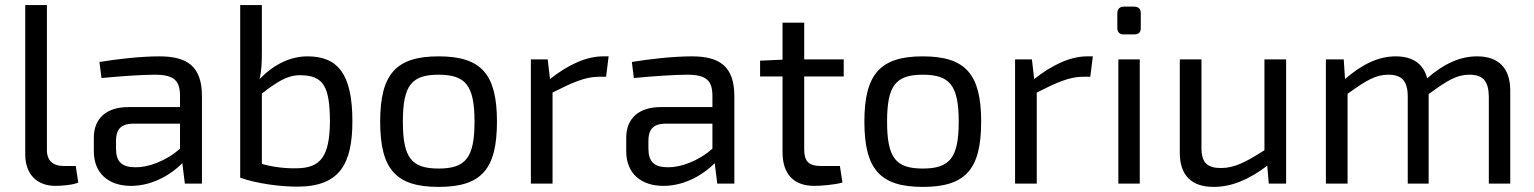

<svg xmlns="http://www.w3.org/2000/svg" viewBox="-20 -720 6018 753"><path d="M164 -700H79V-115C79 -35 126 9 198 9C222 9 268 5 287 -4L277 -69H230C187 -69 163 -91 164 -134Z M378 -414C452 -421 536 -427 587 -427C664 -427 686 -403 686 -343V-300H483C398 -300 348 -256 348 -180V-127C348 -39 407 9 494 9C583 9 657 -41 695 -80L705 0H772V-343C772 -461 713 -499 605 -499C532 -499 437 -488 370 -477ZM435 -168C435 -209 451 -233 498 -235H686V-137C630 -87 559 -63 511 -64C458 -64 435 -86 435 -137Z M1007 -700H922V-23C987 0 1078 12 1146 12C1313 12 1362 -78 1362 -245C1362 -428 1306 -499 1186 -499C1120 -499 1056 -469 998 -410C1006 -444 1007 -477 1007 -518ZM1007 -353C1064 -397 1105 -425 1156 -425C1250 -425 1273 -379 1274 -245C1273 -107 1238 -61 1144 -60C1102 -59 1054 -64 1007 -77Z M1700 -499C1533 -499 1471 -429 1471 -243C1471 -56 1533 13 1700 13C1868 13 1929 -56 1929 -243C1929 -429 1868 -499 1700 -499ZM1700 -427C1806 -427 1841 -385 1841 -243C1841 -101 1806 -59 1700 -59C1594 -59 1560 -101 1560 -243C1560 -385 1594 -427 1700 -427Z M2367 -499H2345C2279 -499 2208 -466 2137 -410L2128 -487H2062V0H2147V-357C2224 -396 2275 -419 2329 -419H2357Z M2466 -414C2540 -421 2624 -427 2675 -427C2752 -427 2774 -403 2774 -343V-300H2571C2486 -300 2436 -256 2436 -180V-127C2436 -39 2495 9 2582 9C2671 9 2745 -41 2783 -80L2793 0H2860V-343C2860 -461 2801 -499 2693 -499C2620 -499 2525 -488 2458 -477ZM2523 -168C2523 -209 2539 -233 2586 -235H2774V-137C2718 -87 2647 -63 2599 -64C2546 -64 2523 -86 2523 -137Z M3134 -420H3289V-487H3134V-631H3049V-486L2961 -482V-420H3049V-123C3049 -38 3092 9 3174 9C3198 9 3252 5 3284 -4L3274 -69H3200C3152 -69 3134 -87 3134 -134Z M3599 -499C3432 -499 3370 -429 3370 -243C3370 -56 3432 13 3599 13C3767 13 3828 -56 3828 -243C3828 -429 3767 -499 3599 -499ZM3599 -427C3705 -427 3740 -385 3740 -243C3740 -101 3705 -59 3599 -59C3493 -59 3459 -101 3459 -243C3459 -385 3493 -427 3599 -427Z M4266 -499H4244C4178 -499 4107 -466 4036 -410L4027 -487H3961V0H4046V-357C4123 -396 4174 -419 4228 -419H4256Z M4388 -694C4371 -694 4362 -684 4362 -668V-611C4362 -593 4371 -585 4388 -585H4428C4446 -585 4454 -593 4454 -611V-668C4454 -684 4446 -694 4428 -694ZM4450 0V-487H4366V0Z M5024 -487H4939V-131C4868 -85 4821 -61 4769 -61C4713 -61 4691 -83 4692 -145V-487H4607V-121C4607 -33 4652 13 4740 13C4810 13 4877 -15 4950 -70L4956 0H5024Z M5250 -487H5180V0H5265V-352C5340 -406 5376 -427 5425 -427C5476 -427 5501 -404 5501 -341V0H5583V-351C5657 -405 5693 -427 5743 -427C5797 -427 5818 -401 5819 -341V0H5903V-365C5903 -453 5857 -499 5773 -499C5707 -499 5644 -471 5577 -413C5563 -470 5520 -499 5454 -499C5386 -499 5322 -468 5255 -410Z"/></svg>

Font: SnT
Style: Regular
Weight: 400
Designer: Natanael Gama
Version: Version 1.001;PS 001.001;hotconv 1.0.70;makeotf.lib2.5.58329